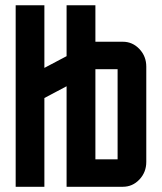

<svg xmlns="http://www.w3.org/2000/svg" viewBox="-20 -715 620 735"><path d="M234.9 -694.8H345.2V-555.2H450.2Q487.3 -555.2 513.7 -527.3Q540 -499.5 540 -460V-95.2Q540 -55.7 513.7 -27.8Q487.3 0 450.2 0H234.9V-384.8L149.9 -339.8V0H40V-694.8H149.9V-455.1L234.9 -500ZM345.2 -450.2V-105H430.2V-450.2Z"/></svg>

Font: Horta
Style: Regular
Weight: 600
Width: 3
Version: Version 0.11